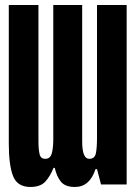

<svg xmlns="http://www.w3.org/2000/svg" viewBox="-20 -734 540 764"><path d="M193 -66H198Q205 -33 222 -11.5Q239 10 278 10Q337 10 360 -61H366L382 0H484V-714H366V-186Q366 -146 361.5 -124Q357 -102 335 -102Q307 -102 307 -171V-714H192V-180Q192 -145 186 -123.5Q180 -102 160 -102Q142 -102 137.5 -120.5Q133 -139 133 -173V-714H15V-162Q15 -77 32 -33.5Q49 10 101 10Q141 10 160.5 -11.5Q180 -33 193 -66Z"/></svg>

Font: Noto Sans Mono UI Condensed ExtraBold
Style: Regular
Weight: 800
Width: 3
Designer: Monotype Design team
Foundry: Monotype Imaging Inc.
Version: 1.000